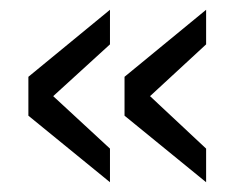

<svg xmlns="http://www.w3.org/2000/svg" viewBox="-20 -437 482 393"><path d="M38.1 -200.2V-279.8L205.1 -417V-346.2L88.9 -240.2L205.1 -132.8V-64ZM234.9 -200.2V-279.8L401.9 -417V-346.2L287.1 -240.2L401.9 -132.8V-64Z"/></svg>

Font: BabelStone Ogham Pictish
Style: Regular
Weight: 400
Designer: Andrew West
Foundry: BabelStone
Version: Version 1.02 March 14, 2022